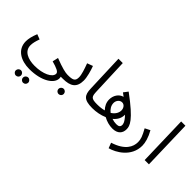

<svg xmlns="http://www.w3.org/2000/svg" viewBox="-73 -1437 2581 2581"><g transform="rotate(45 1217.5 -146.5)"><path d="M398 421C425 421 447 399 447 372C447 345 425 322 398 322C370 322 348 345 348 372C348 399 370 421 398 421ZM261 421C288 421 310 399 310 372C310 345 288 322 261 322C233 322 211 345 211 372C211 399 233 421 261 421Z M30 1C30 157 167 232 326 232C562 232 703 132 703 34C703 22 701 17 699 5H736C765 5 786 -16 786 -38C786 -59 774 -77 746 -77C705 -77 633 -93 495 -147L476 -64C572 -37 628 -15 628 20C628 92 502 151 348 151C220 151 112 105 112 -6C112 -46 123 -92 144 -148L72 -176C43 -105 30 -47 30 1Z M843 191C870 191 892 169 892 142C892 115 870 92 843 92C815 92 793 115 793 142C793 169 815 191 843 191Z M736 5C885 5 955 -45 955 -179C955 -239 928 -338 903 -403L822 -373C851 -297 879 -213 879 -163C879 -89 843 -77 746 -77Z M1296 5C1325 5 1346 -16 1346 -38C1346 -59 1334 -77 1306 -77C1191 -77 1183 -101 1179 -199L1159 -714H1077L1097 -167C1101 -47 1135 5 1296 5Z M1681 8C1785 8 1825 -52 1825 -119C1825 -184 1806 -264 1486 -499L1439 -437C1456 -425 1473 -413 1488 -401C1418 -383 1375 -314 1375 -238C1375 -181 1400 -132 1438 -93C1402 -83 1358 -77 1306 -77L1296 5C1370 5 1447 -10 1511 -38C1564 -8 1625 8 1681 8ZM1450 -248C1450 -292 1482 -335 1527 -335C1571 -335 1597 -292 1597 -250C1597 -213 1577 -162 1517 -125C1478 -155 1450 -197 1450 -248ZM1671 -238C1671 -241 1671 -243 1671 -245C1745 -167 1743 -132 1743 -121C1743 -85 1722 -71 1677 -71C1650 -71 1621 -76 1592 -86C1640 -125 1671 -176 1671 -238Z M1834 230C1938 203 2131 97 2131 -114C2131 -172 2110 -252 2060 -339L1987 -302C2041 -204 2056 -163 2056 -107C2056 -19 2007 90 1805 154Z M2289 0H2370L2350 -714H2269Z"/></g></svg>

Font: Noto Sans Arabic
Style: Regular
Weight: 400
Designer: Monotype Design Team, Nadine Chahine, Nizar Qandah and Khaled Hosny
Foundry: Monotype Imaging Inc.
Version: Version 2.012